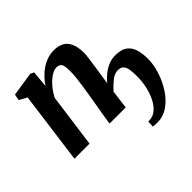

<svg xmlns="http://www.w3.org/2000/svg" viewBox="-180 -778 1194 1194"><g transform="rotate(-45 417.0 -181.0)"><path d="M239 -447.5Q256.5 -473.5 277.8 -495.5Q299 -517.5 323.8 -533.8Q348.5 -550 375.8 -559Q403 -568 432.5 -568Q469.5 -568 496.8 -554.2Q524 -540.5 539.2 -508.2Q554.5 -476 554.5 -421Q554.5 -406 550.2 -375Q546 -344 540.5 -307.2Q535 -270.5 530 -238L522.5 -188.5Q541.5 -211 565.5 -230.8Q589.5 -250.5 618.2 -263Q647 -275.5 679.5 -275.5Q735.5 -275.5 763.2 -252.5Q791 -229.5 800.2 -192.8Q809.5 -156 809.5 -116Q809.5 -67.5 792.2 -11.8Q775 44 743.2 93.8Q711.5 143.5 667.8 174.8Q624 206 571 206Q558.5 206 548.8 205.2Q539 204.5 532 203L535 161Q536.5 161 538 161Q539.5 161 541.5 161Q576 161 602.5 139.2Q629 117.5 647.2 81Q665.5 44.5 675 0.8Q684.5 -43 684.5 -87.5Q684.5 -121 680.8 -146Q677 -171 664.5 -184.8Q652 -198.5 626 -198.5Q597.5 -198.5 569 -176Q540.5 -153.5 513.5 -123.5Q508.5 -86.5 504 -52.8Q499.5 -19 497.5 0H356Q357 -13.5 361.2 -40.5Q365.5 -67.5 371.2 -100Q377 -132.5 382.2 -163.2Q387.5 -194 391 -216Q396 -246.5 401.2 -280.8Q406.5 -315 410 -348.2Q413.5 -381.5 413 -407.5Q413 -451.5 403 -466.2Q393 -481 368 -481Q351.5 -481 332.5 -471Q313.5 -461 294.5 -443.8Q275.5 -426.5 258.2 -403.8Q241 -381 227.5 -355.5L179 0H46.5L110 -475.5L59 -503L67 -543.5L225.5 -568L249 -556.5Z"/></g></svg>

Font: Merriweather
Style: Bold Italic
Weight: 700
Italic angle: -7.8°
Version: Version 2.101